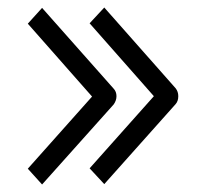

<svg xmlns="http://www.w3.org/2000/svg" viewBox="-20 -581 526 511"><path d="M257.5 -561 447.5 -346Q454.5 -337 454.5 -325Q454.5 -312 447.5 -304L257.5 -91L218.5 -133L389.5 -325L218.5 -519ZM92 -560 282.5 -345Q290 -337 290 -325Q290 -313.5 282.5 -303L92 -90L54 -132L225 -324L54 -518Z"/></svg>

Font: 3270 Nerd Font Mono SemCond
Style: Regular
Weight: 400
Monospace: yes
Version: Version 3.0.1;Nerd Fonts 3.1.1